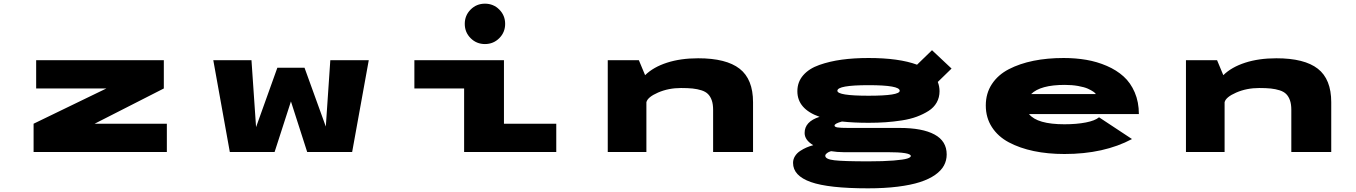

<svg xmlns="http://www.w3.org/2000/svg" viewBox="-20 -828 7390 1046"><path d="M495.5 -154H889V0H163V-154L559.5 -346H177V-500H872.5V-346Z M1476 0H1232L1142 -500H1350L1375 -135.5L1491 -459H1639L1755 -138.5L1779.5 -500H1989L1898.5 0H1653.5L1565 -275.5Z M2700 -620Q2668 -588 2622 -588Q2576 -588 2544 -620Q2512 -652 2512 -698Q2512 -744 2544 -776Q2576 -808 2622 -808Q2668 -808 2700 -776Q2732 -744 2732 -698Q2732 -652 2700 -620ZM2725.5 -154H3010.5V0H2508.5V-346H2237.5V-500H2725.5Z M3291 0V-500H3460.5L3494.5 -418.5Q3539.5 -462.5 3613.8 -486.5Q3688 -510.5 3783.5 -510.5Q3936.5 -510.5 4009.5 -453.5Q4082.5 -396.5 4082.5 -271V0H3865V-230Q3865 -260 3857.8 -281Q3850.5 -302 3837.5 -315.2Q3824.5 -328.5 3802 -335.8Q3779.5 -343 3753.5 -345.8Q3727.5 -348.5 3690 -348.5Q3622 -348.5 3565 -323.8Q3508 -299 3501.5 -271V0Z M4712 -159Q4631.5 -159 4567 -166Q4526.5 -155 4526.5 -144Q4526.5 -136.5 4542.5 -133.8Q4558.5 -131 4602.5 -131H4881.5Q5005 -131 5071.2 -95.2Q5137.5 -59.5 5137.5 13.5Q5137.5 46 5122.5 73.8Q5107.5 101.5 5074.5 124.8Q5041.5 148 4992 164Q4942.5 180 4870.8 189Q4799 198 4709 198Q4494.5 198 4397.5 163.8Q4300.5 129.5 4300.5 59.5Q4300.5 39.5 4311 22.8Q4321.5 6 4339 -5.5Q4356.5 -17 4374 -24.5Q4391.5 -32 4410.5 -37Q4363.5 -65 4363.5 -103.5Q4363.5 -166 4445 -191.5Q4324 -234 4324 -331Q4324 -381.5 4355.8 -418Q4387.5 -454.5 4443.8 -474.2Q4500 -494 4566 -503Q4632 -512 4712 -512Q4877.5 -512 4976 -475.5L5057.5 -554.5L5164 -454.5L5089 -381.5Q5098.5 -357.5 5098.5 -331Q5098.5 -297 5083 -269.5Q5067.5 -242 5038.8 -223.8Q5010 -205.5 4974.2 -192.2Q4938.5 -179 4893.2 -172Q4848 -165 4804.5 -162Q4761 -159 4712 -159ZM4712 -306.5Q4881.5 -306.5 4881.5 -333.5Q4881.5 -364 4712 -364Q4542 -364 4542 -333.5Q4542 -306.5 4712 -306.5ZM4476 20.5Q4476 39.5 4525.8 45.2Q4575.5 51 4710.5 51Q4794.5 51 4848.8 46.5Q4903 42 4922.5 35.8Q4942 29.5 4942 22Q4942 1 4813 1H4574Q4541.5 1 4507.5 -4.5Q4493.5 -0.5 4484.8 6.5Q4476 13.5 4476 20.5Z M6147 -70.5Q5994.5 11 5779 11Q5688 11 5611.8 -5Q5535.5 -21 5476.2 -52.5Q5417 -84 5383.8 -135.5Q5350.5 -187 5350.5 -253.5Q5350.5 -319.5 5383.8 -370Q5417 -420.5 5476 -451Q5535 -481.5 5610.2 -496.8Q5685.5 -512 5774.5 -512Q5840 -512 5898.2 -502Q5956.5 -492 6009.8 -469Q6063 -446 6101.2 -411.5Q6139.5 -377 6162 -324.5Q6184.5 -272 6184.5 -206.5H5586Q5631 -151 5779 -151Q5845.5 -151 5895.5 -160.8Q5945.5 -170.5 5967.5 -189ZM5781 -365.5Q5648 -365.5 5597.5 -315.5H5950Q5948 -320.5 5937 -328.2Q5926 -336 5906.8 -344.8Q5887.5 -353.5 5854 -359.5Q5820.5 -365.5 5781 -365.5Z M6441 0V-500H6610.5L6644.5 -418.5Q6689.5 -462.5 6763.8 -486.5Q6838 -510.5 6933.5 -510.5Q7086.5 -510.5 7159.5 -453.5Q7232.5 -396.5 7232.5 -271V0H7015V-230Q7015 -260 7007.8 -281Q7000.5 -302 6987.5 -315.2Q6974.5 -328.5 6952 -335.8Q6929.5 -343 6903.5 -345.8Q6877.5 -348.5 6840 -348.5Q6772 -348.5 6715 -323.8Q6658 -299 6651.5 -271V0Z"/></svg>

Font: League Mono Extended ExtraBold
Style: Regular
Weight: 800
Width: 9
Designer: Tyler Finck
Foundry: The League of Moveable Type / Tyler Finck
Version: Version 2.210